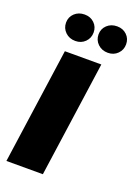

<svg xmlns="http://www.w3.org/2000/svg" viewBox="-140 -717 552 772"><g transform="rotate(20 136.0 -330.5)"><path d="M-10 0 60 -495H216L146 0ZM85 -548Q59 -548 42 -564.5Q25 -581 25 -605Q25 -629 42 -645Q59 -661 85 -661Q110 -661 126.5 -645Q143 -629 143 -605Q143 -581 126.5 -564.5Q110 -548 85 -548ZM224 -548Q198 -548 181 -564.5Q164 -581 164 -605Q164 -629 181 -645Q198 -661 224 -661Q249 -661 265.5 -645Q282 -629 282 -605Q282 -581 265.5 -564.5Q249 -548 224 -548Z"/></g></svg>

Font: Alumni Sans Black
Style: Italic
Weight: 900
Italic angle: -8°
Version: Version 1.016